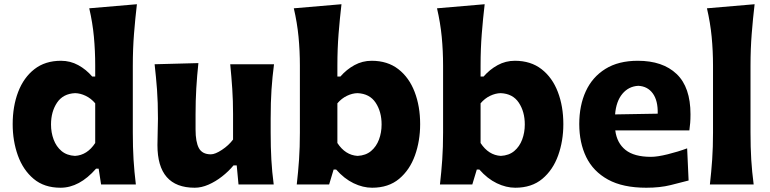

<svg xmlns="http://www.w3.org/2000/svg" viewBox="-20 -860 3588 895"><path d="M262.2 15.1Q186 15.1 136.7 -26.4Q87.4 -67.9 63.2 -135.5Q39.1 -203.1 39.1 -281.2Q39.1 -364.7 64.7 -431.6Q90.3 -498.5 140.4 -537.6Q190.4 -576.7 264.2 -576.7Q307.6 -576.7 344.7 -556.4Q381.8 -536.1 409.7 -503.4H423.8V-554.2Q423.8 -622.6 417.7 -688.5Q411.6 -754.4 396 -821.3L618.2 -840.3Q610.4 -773.9 604.7 -702.9Q599.1 -631.8 599.1 -554.2V-242.2Q599.1 -172.9 602.5 -116.2Q606 -59.6 613.3 0H451.2L439.9 -73.7H427.7Q350.1 15.1 262.2 15.1ZM329.6 -133.3Q386.7 -136.7 423.8 -193.4V-378.4Q404.3 -401.4 379.4 -413.3Q354.5 -425.3 330.1 -425.8Q273.9 -423.3 245.8 -381.3Q217.8 -339.4 217.8 -279.8Q217.8 -242.2 230 -209.5Q242.2 -176.8 266.8 -156Q291.5 -135.3 329.6 -133.3Z M887.7 15.1Q713.9 15.1 713.9 -183.6Q713.9 -220.2 715.1 -248.3Q716.3 -276.4 716.3 -306.2Q716.3 -384.8 711.9 -442.6Q707.5 -500.5 700.7 -560.5L904.8 -565.9Q898.4 -505.9 895 -448.2Q891.6 -390.6 891.6 -328.1V-256.3Q891.6 -198.2 907.2 -169.4Q922.9 -140.6 962.9 -140.6Q982.9 -140.6 1014.4 -161.4Q1045.9 -182.1 1066.4 -209.5V-328.1Q1066.4 -390.6 1062.7 -445.6Q1059.1 -500.5 1053.2 -560.5H1257.3Q1249.5 -500.5 1245.6 -442.6Q1241.7 -384.8 1241.7 -306.2V-242.2Q1241.7 -172.9 1244.9 -116.2Q1248 -59.6 1255.9 0H1091.8L1083.5 -88.9H1068.4Q1045.4 -61 1015.1 -37.4Q984.9 -13.7 951.9 0.7Q918.9 15.1 887.7 15.1Z M1714.4 15.1Q1671.9 15.1 1628.2 -5.9Q1584.5 -26.9 1546.9 -69.8H1535.2L1514.2 0H1363.3Q1370.1 -59.6 1374 -116.2Q1377.9 -172.9 1377.9 -242.2V-554.2Q1377.9 -622.6 1371.6 -688.5Q1365.2 -754.4 1349.6 -821.3L1571.8 -840.3Q1564 -773.9 1558.3 -702.9Q1552.7 -631.8 1552.7 -554.2V-503.4H1566.9Q1595.2 -536.1 1632.3 -556.4Q1669.4 -576.7 1712.4 -576.7Q1786.6 -576.7 1836.9 -537.6Q1887.2 -498.5 1912.8 -431.6Q1938.5 -364.7 1938.5 -281.2Q1938.5 -203.1 1914.3 -135.5Q1890.1 -67.9 1840.6 -26.4Q1791 15.1 1714.4 15.1ZM1647 -133.3Q1685.1 -135.3 1709.7 -156Q1734.4 -176.8 1746.6 -209.5Q1758.8 -242.2 1758.8 -279.8Q1758.8 -339.4 1731 -381.3Q1703.1 -423.3 1646.5 -425.8Q1622.1 -425.3 1597.2 -413.3Q1572.3 -401.4 1552.7 -378.4V-193.4Q1589.8 -136.7 1647 -133.3Z M2381.8 15.1Q2339.4 15.1 2295.7 -5.9Q2252 -26.9 2214.4 -69.8H2202.6L2181.6 0H2030.8Q2037.6 -59.6 2041.5 -116.2Q2045.4 -172.9 2045.4 -242.2V-554.2Q2045.4 -622.6 2039.1 -688.5Q2032.7 -754.4 2017.1 -821.3L2239.3 -840.3Q2231.4 -773.9 2225.8 -702.9Q2220.2 -631.8 2220.2 -554.2V-503.4H2234.4Q2262.7 -536.1 2299.8 -556.4Q2336.9 -576.7 2379.9 -576.7Q2454.1 -576.7 2504.4 -537.6Q2554.7 -498.5 2580.3 -431.6Q2606 -364.7 2606 -281.2Q2606 -203.1 2581.8 -135.5Q2557.6 -67.9 2508.1 -26.4Q2458.5 15.1 2381.8 15.1ZM2314.5 -133.3Q2352.5 -135.3 2377.2 -156Q2401.9 -176.8 2414.1 -209.5Q2426.3 -242.2 2426.3 -279.8Q2426.3 -339.4 2398.4 -381.3Q2370.6 -423.3 2314 -425.8Q2289.6 -425.3 2264.6 -413.3Q2239.7 -401.4 2220.2 -378.4V-193.4Q2257.3 -136.7 2314.5 -133.3Z M2992.7 15.1Q2883.3 15.1 2814.2 -22.9Q2745.1 -61 2712.6 -127.9Q2680.2 -194.8 2680.2 -281.7Q2680.2 -368.2 2710.7 -434.6Q2741.2 -501 2802 -538.8Q2862.8 -576.7 2953.1 -576.7Q3069.3 -576.7 3134 -515.1Q3198.7 -453.6 3198.7 -327.1Q3198.7 -304.7 3197.3 -286.9Q3195.8 -269 3193.4 -252H2848.1Q2855.5 -193.4 2895.8 -161.1Q2936 -128.9 3014.6 -128.9Q3044.4 -128.9 3092.8 -140.9Q3141.1 -152.8 3183.1 -168.5L3189.9 -18.6Q3154.8 -9.3 3105.7 2.9Q3056.6 15.1 2992.7 15.1ZM3045.9 -330.1Q3047.4 -391.1 3022.9 -424.6Q2998.5 -458 2955.1 -460Q2910.2 -457.5 2881.1 -422.6Q2852.1 -387.7 2847.2 -326.7Z M3289.1 0Q3295.9 -59.6 3299.8 -116.2Q3303.7 -172.9 3303.7 -242.2V-554.2Q3303.7 -622.6 3297.4 -688.5Q3291 -754.4 3275.4 -821.3L3497.6 -840.3Q3489.7 -773.9 3484.1 -702.9Q3478.5 -631.8 3478.5 -554.2V-242.2Q3478.5 -172.9 3481.9 -116.2Q3485.4 -59.6 3493.2 0Z"/></svg>

Font: Pinar-DS1-FD Bold
Style: Regular
Weight: 700
Designer: Amin Abedi
Version: Version 2.000